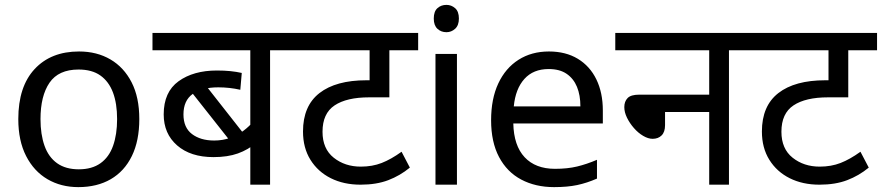

<svg xmlns="http://www.w3.org/2000/svg" viewBox="-20 -757 3615 787"><path d="M551 -269Q551 -180 520.5 -117.5Q490 -55 434 -22.5Q378 10 301 10Q230 10 174.5 -22.5Q119 -55 87 -117.5Q55 -180 55 -269Q55 -402 122 -474Q189 -546 304 -546Q377 -546 432.5 -513.5Q488 -481 519.5 -419.5Q551 -358 551 -269ZM146 -269Q146 -206 162.5 -159.5Q179 -113 214 -88Q249 -63 303 -63Q357 -63 392 -88Q427 -113 443.5 -159.5Q460 -206 460 -269Q460 -333 443 -378Q426 -423 391.5 -447.5Q357 -472 302 -472Q220 -472 183 -418Q146 -364 146 -269Z M1190 -551H1087V0H1006V-197L1031 -172Q997 -143 955 -128Q913 -113 855 -113Q761 -113 706 -161Q651 -209 651 -288Q651 -380 712 -424Q773 -468 869 -468Q899 -468 924 -465.5Q949 -463 971 -458L965 -389Q943 -394 920.5 -396.5Q898 -399 875 -399Q808 -399 770 -372Q732 -345 732 -288Q732 -234 767 -207.5Q802 -181 858 -181Q893 -181 923.5 -192Q954 -203 978.5 -221.5Q1003 -240 1019 -260L1006 -216V-551H605V-622H1190ZM810 -424 982 -205 936 -163 748 -401Z M1694 -551H1576V-358H1493Q1401 -358 1351.5 -325Q1302 -292 1302 -217Q1302 -147 1348 -110.5Q1394 -74 1459 -74Q1506 -74 1544.5 -89Q1583 -104 1626 -135L1660 -70Q1620 -37 1571.5 -18.5Q1523 0 1458 0Q1389 0 1336 -26.5Q1283 -53 1252.5 -102Q1222 -151 1222 -218Q1222 -323 1289.5 -375.5Q1357 -428 1482 -428H1524L1495 -404V-551H1176V-622H1694Z M1853 -536V0H1765V-536ZM1810 -737Q1830 -737 1845.5 -723.5Q1861 -710 1861 -681Q1861 -653 1845.5 -639Q1830 -625 1810 -625Q1788 -625 1773 -639Q1758 -653 1758 -681Q1758 -710 1773 -723.5Q1788 -737 1810 -737Z M2230 -546Q2299 -546 2348.5 -516Q2398 -486 2424.5 -431.5Q2451 -377 2451 -304V-251H2084Q2086 -160 2130.5 -112.5Q2175 -65 2255 -65Q2306 -65 2345.5 -74.5Q2385 -84 2427 -102V-25Q2386 -7 2346 1.5Q2306 10 2251 10Q2175 10 2116.5 -21Q2058 -52 2025.5 -113.5Q1993 -175 1993 -264Q1993 -352 2022.5 -415Q2052 -478 2105.5 -512Q2159 -546 2230 -546ZM2229 -474Q2166 -474 2129.5 -433.5Q2093 -393 2086 -321H2359Q2359 -367 2345 -401Q2331 -435 2302.5 -454.5Q2274 -474 2229 -474Z M2502 -622H3071V-551H2968V0H2887V-298H2706V-244Q2706 -216 2692 -202Q2678 -188 2655 -188Q2637 -188 2616.5 -200Q2596 -212 2578.5 -232Q2561 -252 2550 -274.5Q2539 -297 2539 -318Q2539 -341 2552.5 -355Q2566 -369 2600 -369H2887V-551H2502Z M3575 -551H3457V-358H3374Q3282 -358 3232.5 -325Q3183 -292 3183 -217Q3183 -147 3229 -110.5Q3275 -74 3340 -74Q3387 -74 3425.5 -89Q3464 -104 3507 -135L3541 -70Q3501 -37 3452.5 -18.5Q3404 0 3339 0Q3270 0 3217 -26.5Q3164 -53 3133.5 -102Q3103 -151 3103 -218Q3103 -323 3170.5 -375.5Q3238 -428 3363 -428H3405L3376 -404V-551H3057V-622H3575Z"/></svg>

Font: hindi15
Style: Regular
Weight: 400
Designer: Jelle Bosma - Monotype Design Team
Foundry: Monotype Imaging Inc.
Version: Version 2.006